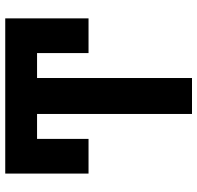

<svg xmlns="http://www.w3.org/2000/svg" viewBox="-30 -733 763 743"><g transform="rotate(-90 351.5 -361.5)"><path d="M517.6 -400.4H651.9V-599.6H517.6ZM51.3 -400.4H185.5V-599.6H51.3ZM421.1 0V-599.6H651.9V-722.7H51.3V-599.6H282V0Z"/></g></svg>

Font: Giphurs
Style: Regular
Weight: 400
Version: Version 2.010